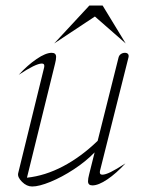

<svg xmlns="http://www.w3.org/2000/svg" viewBox="-20 -668 518 698"><path d="M46 -38 140 -421Q141 -424 141 -429Q141 -437 132 -437Q110 -437 48 -396Q80 -431 113 -453.5Q146 -476 168 -476Q184 -476 184 -461Q184 -451 180 -436L78 -22Q144 -29 209.5 -63.5Q275 -98 335 -156L411 -459Q413 -467 419.5 -471.5Q426 -476 434 -476Q442 -476 445.5 -471.5Q449 -467 447 -459L344 -49Q343 -46 343 -41Q343 -33 352 -33Q363 -33 382.5 -42.5Q402 -52 436 -74Q403 -38 370.5 -16Q338 6 316 6Q300 6 300 -9Q300 -19 304 -34L324 -114Q292 -81 248.5 -52.5Q205 -24 163.5 -7Q122 10 97 10Q77 10 60 -7Q43 -24 46 -38ZM305 -648H353L437 -510L325 -608L177 -510Z"/></svg>

Font: Srisakdi
Style: Regular
Weight: 400
Designer: Cadson Demak Co.,Ltd.
Foundry: Cadson Demak Co.,Ltd.
Version: Version 1.000